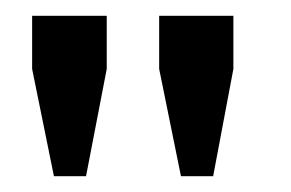

<svg xmlns="http://www.w3.org/2000/svg" viewBox="-20 -715 371 245"><path d="M21 -627V-694.8H116.2V-627L89.8 -490.2H48.8ZM183.1 -627V-694.8H277.8V-627L252 -490.2H210.9Z"/></svg>

Font: SimahzazaarabicW05-Regular
Style: Regular
Weight: 400
Designer: Ahmed zaza
Foundry: Ahmed zaza
Version: Version 1.001